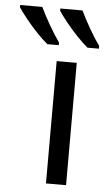

<svg xmlns="http://www.w3.org/2000/svg" viewBox="-149 -802 468 838"><g transform="rotate(5 84.5 -383.0)"><path d="M173 0H85V-536H173ZM178 -766Q194 -732 218.5 -689.5Q243 -647 264 -618V-606H214Q192 -624 165 -652.5Q138 -681 115 -710Q92 -739 81 -756V-766ZM2 -766Q18 -732 42.5 -689.5Q67 -647 88 -618V-606H38Q16 -624 -11 -652.5Q-38 -681 -61 -710Q-84 -739 -95 -756V-766Z"/></g></svg>

Font: Noto Sans Living
Style: Regular
Weight: 400
Designer: Monotype Design Team
Foundry: Monotype Imaging Inc.
Version: Version 2.013; ttfautohint (v1.8.4.7-5d5b)